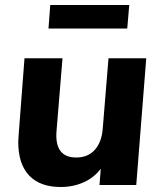

<svg xmlns="http://www.w3.org/2000/svg" viewBox="-20 -740 646 768"><path d="M565 -507 525 0H378L383 -65Q357 -30 315 -11Q273 8 223 8Q140 8 96.5 -38Q53 -84 53 -172Q53 -182 55 -206L78 -507H230L206 -215Q198 -110 285 -110Q332 -110 359.5 -141Q387 -172 391 -226L414 -507ZM174 -626 181 -720H497L489 -626Z"/></svg>

Font: Muli ExtraBold
Style: Italic
Weight: 800
Italic angle: -4.541°
Designer: Vernon Adams
Foundry: Vernon Adams
Version: Version 2.000